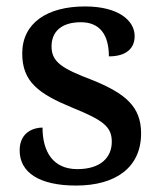

<svg xmlns="http://www.w3.org/2000/svg" viewBox="-20 -566 501 596"><path d="M216 10C339 10 418 -46 418 -152C418 -236 368 -276 268 -317C173 -353 140 -373 140 -422C140 -467 170 -497 231 -497C290 -497 318 -458 318 -391C371 -391 398 -415 398 -454C398 -502 348 -546 244 -546C127 -546 49 -495 49 -400C49 -312 100 -275 204 -232C300 -193 327 -173 327 -126C327 -76 291 -41 220 -41C144 -41 112 -96 112 -170C85 -170 41 -156 41 -99C41 -30 103 10 216 10Z"/></svg>

Font: Noto Serif Vithkuqi Medium
Style: Regular
Weight: 500
Version: Version 1.005